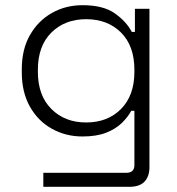

<svg xmlns="http://www.w3.org/2000/svg" viewBox="-20 -520 684 740"><path d="M64 -241V-253Q64 -330 95.5 -385Q127 -440 180 -470Q233 -500 298 -500Q378 -500 422.5 -468.5Q467 -437 488 -397H500V-486H556V124Q556 160 537 180Q518 200 479 200H147V146H467Q498 146 498 116V-93H486Q473 -69 449.5 -46Q426 -23 389 -8.5Q352 6 298 6Q233 6 179.5 -24Q126 -54 95 -109.5Q64 -165 64 -241ZM312 -48Q395 -48 446.5 -100Q498 -152 498 -243V-251Q498 -343 446.5 -394.5Q395 -446 312 -446Q230 -446 178 -394.5Q126 -343 126 -251V-243Q126 -152 178 -100Q230 -48 312 -48Z"/></svg>

Font: Space Grotesk Light Light
Style: Regular
Weight: 300
Version: Version 2.000